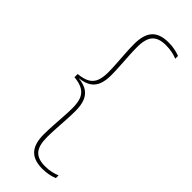

<svg xmlns="http://www.w3.org/2000/svg" viewBox="-260 -705 853 853"><g transform="rotate(45 166.0 -279.0)"><path d="M298.5 -662.5V-645Q285.5 -650.5 267.5 -654.5Q249.5 -658.5 227 -658.5Q182 -658.5 162 -636Q142 -613.5 142 -561.5Q142 -538.5 143.8 -508.5Q145.5 -478.5 147.5 -447.5Q149.5 -416.5 149.5 -390.5Q149.5 -359 141 -335.8Q132.5 -312.5 112.8 -298.8Q93 -285 58 -281V-275.5L57 -280.5Q92.5 -277 112.5 -262.8Q132.5 -248.5 141 -224.8Q149.5 -201 149.5 -168.5Q149.5 -142 147.5 -110.8Q145.5 -79.5 143.8 -49.2Q142 -19 142 4.5Q142 56.5 162 79.2Q182 102 227 102Q249.5 102 267.5 97.8Q285.5 93.5 298.5 88V105Q284.5 111 266.2 114.8Q248 118.5 226.5 118.5Q173 118.5 148 91Q123 63.5 123 6Q123 -20.5 125 -51.8Q127 -83 129 -113.5Q131 -144 131 -167.5Q131 -198.5 123.5 -220Q116 -241.5 96.5 -254.2Q77 -267 40 -270.5V-290.5Q77 -294 96.5 -306.2Q116 -318.5 123.5 -339.8Q131 -361 131 -391Q131 -415 129 -445.2Q127 -475.5 125 -506.2Q123 -537 123 -562.5Q123 -620.5 147.8 -648Q172.5 -675.5 226.5 -675.5Q248 -675.5 266.2 -671.8Q284.5 -668 298.5 -662.5Z"/></g></svg>

Font: Anek Tamil Thin
Style: Regular
Weight: 250
Designer: Aadarsh Rajan (Tamil), Yesha Goshar (Latin)
Foundry: Ek Type
Version: Version 1.003